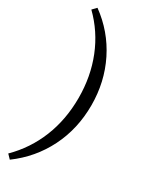

<svg xmlns="http://www.w3.org/2000/svg" viewBox="-243 -793 812 1041"><g transform="rotate(30 163.0 -272.5)"><path d="M30 -748Q143 -666 204.5 -542.5Q266 -419 266 -273Q266 -126 204.5 -3Q143 120 30 203L6 178Q94 91 140 -23.5Q186 -138 186 -273Q186 -407 140 -522Q94 -637 6 -723Z"/></g></svg>

Font: Piazzolla Thin Medium
Style: Regular
Weight: 500
Version: Version 2.005